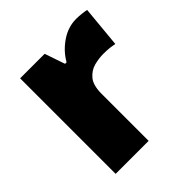

<svg xmlns="http://www.w3.org/2000/svg" viewBox="-159 -675 786 786"><g transform="rotate(-45 234.5 -281.5)"><path d="M400 -563Q416 -563 433 -561Q450 -559 458 -557L441 -377Q431 -379 416.5 -381Q402 -383 376 -383Q352 -383 324.5 -376Q297 -369 277 -345.5Q257 -322 257 -272V0H66V-553H208L238 -465H247Q270 -506 311.5 -534.5Q353 -563 400 -563Z"/></g></svg>

Font: Noto Sans Cherokee Black
Style: Regular
Weight: 900
Designer: Monotype Design Team
Foundry: Monotype Imaging Inc.
Version: Version 2.001; ttfautohint (v1.8.4.7-5d5b)